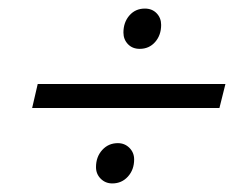

<svg xmlns="http://www.w3.org/2000/svg" viewBox="-20 -566 555 448"><path d="M55 -314 68 -370H506L492 -314ZM242 -138Q226 -138 215 -149Q204 -160 204 -176Q204 -200 218.5 -216Q233 -232 255 -232Q271 -232 282 -221Q293 -210 293 -194Q293 -170 278.5 -154Q264 -138 242 -138ZM306 -452Q289 -452 278.5 -463Q268 -474 268 -490Q268 -514 282 -530Q296 -546 318 -546Q335 -546 345.5 -535Q356 -524 356 -508Q356 -484 342 -468Q328 -452 306 -452Z"/></svg>

Font: Platypi Light Medium
Style: Italic
Weight: 500
Italic angle: -13°
Version: Version 1.200